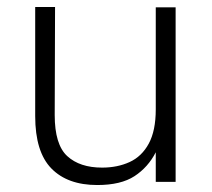

<svg xmlns="http://www.w3.org/2000/svg" viewBox="-20 -521 607 551"><path d="M427 -500H484V1H427V-84Q405 -41 366 -15.5Q327 10 259 10Q174 10 127.5 -37.5Q81 -85 81 -188V-501H138L137 -191Q137 -106 173 -73Q209 -40 273 -40Q317 -40 352 -56Q387 -72 407 -109Q427 -146 427 -207Z"/></svg>

Font: 42dot Sans Light Light
Style: Regular
Weight: 300
Version: Version 1.000